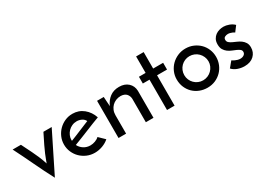

<svg xmlns="http://www.w3.org/2000/svg" viewBox="-14 -1223 2570 1869"><g transform="rotate(-30 1271.0 -288.5)"><path d="M223 25Q164 -87 112.5 -196.5Q61 -306 4 -418H97Q133 -347 154.5 -302Q176 -257 189 -227Q202 -197 209 -176.5Q216 -156 223 -135Q231 -156 238.5 -176.5Q246 -197 258.5 -227Q271 -257 292.5 -302Q314 -347 350 -418H443Q386 -306 333 -196.5Q280 -87 223 25Z M772 -295Q760 -320 734 -332.5Q708 -345 681 -345Q652 -345 627.5 -334Q603 -323 585 -304.5Q567 -286 556.5 -262Q546 -238 546 -213Q546 -208 546.5 -206Q547 -204 547 -203Q573 -213 603.5 -225.5Q634 -238 664 -250.5Q694 -263 722 -274.5Q750 -286 772 -295ZM844 -49Q814 -22 771 -6Q728 10 683 10Q637 10 596.5 -7.5Q556 -25 526 -54.5Q496 -84 478.5 -124Q461 -164 461 -209Q461 -254 478.5 -294Q496 -334 526 -364Q556 -394 595.5 -411.5Q635 -429 680 -429Q751 -429 803.5 -386.5Q856 -344 879 -275Q848 -264 808 -248Q768 -232 725 -214.5Q682 -197 639 -180Q596 -163 559 -149Q576 -115 608.5 -94.5Q641 -74 681 -74Q708 -74 735.5 -84Q763 -94 780 -111Z M953 -418H1028Q1030 -387 1031.5 -361.5Q1033 -336 1035 -311Q1058 -365 1100.5 -397Q1143 -429 1205 -429Q1268 -429 1306 -394Q1344 -359 1346 -304V0H1260V-265Q1258 -297 1238 -319.5Q1218 -342 1175 -344Q1145 -344 1120 -333.5Q1095 -323 1077 -305Q1059 -287 1048.5 -262Q1038 -237 1038 -207V0H953Z M1498 -602H1583V-417H1695V-341H1583V0H1498V-341H1423V-417H1498Z M1823.5 -262Q1813 -237 1813 -209Q1813 -181 1823.5 -156.5Q1834 -132 1852.5 -113.5Q1871 -95 1895.5 -84.5Q1920 -74 1948 -74Q1976 -74 2001 -84.5Q2026 -95 2044.5 -113.5Q2063 -132 2074 -156.5Q2085 -181 2085 -209Q2085 -237 2074 -262Q2063 -287 2044.5 -305.5Q2026 -324 2001 -334.5Q1976 -345 1948 -345Q1920 -345 1895.5 -334.5Q1871 -324 1852.5 -305.5Q1834 -287 1823.5 -262ZM1728 -210Q1728 -255 1745.5 -295Q1763 -335 1793 -364.5Q1823 -394 1863.5 -411.5Q1904 -429 1951 -429Q1998 -429 2038.5 -411.5Q2079 -394 2108.5 -364.5Q2138 -335 2154.5 -295Q2171 -255 2171 -210Q2171 -165 2154.5 -125Q2138 -85 2108.5 -55Q2079 -25 2038.5 -7.5Q1998 10 1950 10Q1904 10 1863.5 -6Q1823 -22 1793 -51Q1763 -80 1745.5 -120.5Q1728 -161 1728 -210Z M2495 -381 2450 -321Q2449 -322 2443 -326Q2437 -330 2427.5 -334Q2418 -338 2405.5 -341.5Q2393 -345 2380 -345Q2363 -345 2346.5 -337Q2330 -329 2330 -307Q2330 -288 2343.5 -276Q2357 -264 2377 -254.5Q2397 -245 2420.5 -235Q2444 -225 2464 -210.5Q2484 -196 2497.5 -174.5Q2511 -153 2511 -120Q2511 -64 2472.5 -27.5Q2434 9 2367 9Q2328 9 2290.5 -4.5Q2253 -18 2230 -44Q2237 -51 2245.5 -62Q2254 -73 2262.5 -83Q2271 -93 2276.5 -99.5Q2282 -106 2283 -106Q2283 -105 2290.5 -100Q2298 -95 2310 -89.5Q2322 -84 2337 -79.5Q2352 -75 2367 -75Q2391 -75 2408 -87Q2425 -99 2425 -119Q2425 -137 2411.5 -147.5Q2398 -158 2378 -167Q2358 -176 2334 -185.5Q2310 -195 2290 -210Q2270 -225 2256.5 -247.5Q2243 -270 2243 -306Q2243 -340 2255.5 -363Q2268 -386 2287.5 -400.5Q2307 -415 2331 -421.5Q2355 -428 2377 -428Q2406 -428 2439 -416Q2472 -404 2495 -381Z"/></g></svg>

Font: JosefinSans
Style: SemiBold
Weight: 600
Designer: Santiago Orozco
Foundry: Typemade
Version: Version 1.0 ; ttfautohint (v1.3)